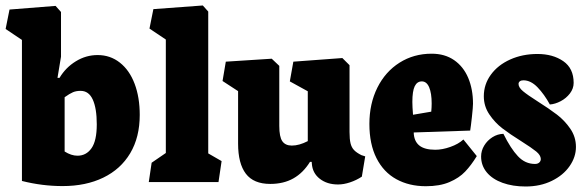

<svg xmlns="http://www.w3.org/2000/svg" viewBox="-31 -658 2111 694"><path d="M189.5 -453.1V-614.7L169.9 -636.7L3.4 -623.5L-10.7 -553.2L48.3 -513.7V-3.9Q121.6 14.6 195.3 14.6Q279.3 14.6 342.3 -15.9Q405.3 -46.4 439.7 -104.2Q474.1 -162.1 474.1 -242.7Q474.1 -306.2 455.6 -355.2Q437 -404.3 402.3 -431.6Q367.7 -459 321.8 -459Q279.8 -459 243.2 -436.5Q206.5 -414.1 184.1 -376.5H176.8ZM260.3 -329.6Q290 -329.6 304.4 -297.9Q318.8 -266.1 318.8 -208.5Q318.8 -149.4 299.8 -122.3Q280.8 -95.2 249 -95.2Q226.6 -95.2 202.6 -110.4V-306.6Q221.2 -319.8 232.9 -324.7Q244.6 -329.6 260.3 -329.6Z M702.1 -638.2 523.4 -625 509.3 -554.7 568.4 -515.1V-105L517.1 -69.8L506.8 0H758.8L770 -75.7L721.7 -103.5V-616.2Z M829.6 -138.7Q829.6 -66.9 857.7 -30Q885.7 6.8 945.8 6.8Q994.1 6.8 1029.5 -13.2Q1064.9 -33.2 1089.4 -72.8H1095.7L1096.2 -66.4Q1098.6 -32.2 1125 -11.7Q1151.4 8.8 1190.9 8.8Q1211.4 8.8 1234.1 1.2Q1256.8 -6.3 1276.9 -19.5L1289.1 -92.8L1275.4 -97.2Q1257.8 -106 1248.8 -115.5Q1239.7 -125 1236.1 -139.9Q1232.4 -154.8 1232.4 -180.7V-422.4L1206.5 -448.2L1029.3 -435.1L1016.6 -363.8L1081.5 -328.1V-147.9Q1050.3 -131.8 1023.9 -131.8Q1000.5 -131.8 989.5 -147.5Q978.5 -163.1 978.5 -203.1V-419.9L951.2 -445.8L785.2 -435.1L773.4 -365.2L829.6 -328.6Z M1692.4 -93.8 1644 -153.8Q1626 -137.2 1596.9 -127Q1567.9 -116.7 1542.5 -116.7Q1503.4 -116.7 1484.4 -132.3Q1465.3 -147.9 1464.4 -179.2L1668.5 -186Q1670.9 -199.7 1674.8 -235.6Q1678.7 -271.5 1678.7 -283.2Q1678.7 -335.4 1661.4 -376.5Q1644 -417.5 1610.4 -440.7Q1576.7 -463.9 1529.3 -463.9Q1464.4 -463.9 1413.1 -431.4Q1361.8 -398.9 1333 -341.1Q1304.2 -283.2 1304.2 -210Q1304.2 -137.2 1329.8 -86.4Q1355.5 -35.6 1401.6 -10.3Q1447.8 15.1 1508.3 15.1Q1558.6 15.1 1593.5 0.2Q1628.4 -14.6 1650.4 -37.8Q1672.4 -61 1692.4 -93.8ZM1529.3 -284.2Q1529.3 -270 1527.8 -254.4L1461.9 -243.2Q1459.5 -272.5 1459.5 -289.6Q1459.5 -328.6 1468 -346.2Q1476.6 -363.8 1493.7 -363.8Q1511.2 -363.8 1520.3 -342.3Q1529.3 -320.8 1529.3 -284.2Z M2050.8 -127Q2050.8 -163.1 2030.3 -192.9Q2009.8 -222.7 1981.9 -243.9Q1954.1 -265.1 1911.6 -292Q1875.5 -314.9 1859.4 -328.4Q1843.3 -341.8 1843.3 -354.5Q1843.3 -360.4 1847.9 -364Q1852.5 -367.7 1860.8 -367.7Q1887.7 -367.7 1912.1 -342.3Q1936.5 -316.9 1956.5 -280.3Q1975.6 -281.7 1995.6 -292.2Q2015.6 -302.7 2029.1 -320.3Q2042.5 -337.9 2042.5 -358.4Q2042.5 -411.1 2004.9 -437Q1967.3 -462.9 1911.6 -462.9Q1857.4 -462.9 1813 -442.9Q1768.6 -422.9 1743.2 -387.9Q1717.8 -353 1717.8 -310.1Q1717.8 -273.9 1737.8 -244.4Q1757.8 -214.8 1785.2 -193.8Q1812.5 -172.9 1854 -147Q1891.1 -123.5 1907.2 -110.4Q1923.3 -97.2 1923.8 -83.5Q1923.8 -75.7 1918.2 -70.6Q1912.6 -65.4 1902.8 -65.4Q1867.2 -65.4 1841.1 -93.3Q1814.9 -121.1 1788.6 -174.3Q1767.6 -173.8 1749 -162.1Q1730.5 -150.4 1719.2 -131.8Q1708 -113.3 1708 -92.3Q1708 -59.6 1728.5 -34.9Q1749 -10.3 1785.6 2.9Q1822.3 16.1 1868.7 16.1Q1921.9 16.1 1963.4 -4.2Q2004.9 -24.4 2027.8 -57.4Q2050.8 -90.3 2050.8 -127Z"/></svg>

Font: Neuton ExtraBold
Style: Regular
Weight: 800
Designer: Brian M Zick
Foundry: Brian M Zick
Version: Version 1.560